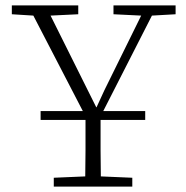

<svg xmlns="http://www.w3.org/2000/svg" viewBox="-20 -694 691 714"><path d="M24 -641V-674H271V-641L168 -636L338 -295H339L368 -358L505 -636L402 -641V-674H633V-641L545 -636L364 -281H520V-248H354Q354 -182 354 -135Q354 -88 355 -38L472 -33V0H180V-33L297 -38Q298 -87 298 -134Q298 -181 298 -248H131V-281H288L104 -636Z"/></svg>

Font: Source Serif 4 SmText Light
Style: Regular
Weight: 300
Designer: Frank Grießhammer
Foundry: Adobe
Version: Version 4.005;hotconv 1.1.0;makeotfexe 2.6.0